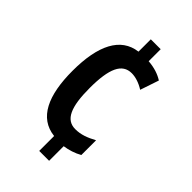

<svg xmlns="http://www.w3.org/2000/svg" viewBox="-222 -804 893 893"><g transform="rotate(45 224.5 -357.0)"><path d="M283 -645V-724H218V-643C114 -630 64 -531 64 -363C64 -202 110 -100 218 -88V10H283V-86C312 -90 344 -100 370 -115V-212C333 -192 302 -180 265 -180C203 -180 177 -238 177 -363C177 -491 204 -550 267 -550C290 -550 319 -542 349 -523L380 -615C355 -631 323 -642 283 -645Z"/></g></svg>

Font: Noto Sans Sinhala UI ExtraCondensed SemiBold
Style: Regular
Weight: 600
Width: 2
Designer: Jelle Bosma - Monotype Design Team
Foundry: Monotype Imaging Inc.
Version: Version 2.006